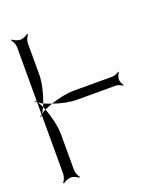

<svg xmlns="http://www.w3.org/2000/svg" viewBox="-112 -635 603 720"><g transform="rotate(-20 189.0 -275.0)"><path d="M17 9 20 12C25 7 40 0 51 0C61 0 76 7 81 12L84 9C79 4 72 -11 72 -22V-166C72 -196 62 -238 49 -272C42 -269 36 -264 31 -261C35 -267 40 -275 44 -284C40 -293 35 -301 31 -307C36 -304 42 -299 49 -296C62 -330 72 -372 72 -402V-529C72 -539 79 -554 84 -559L81 -562C76 -557 61 -550 51 -550C40 -550 25 -557 20 -562L17 -559C22 -554 29 -539 29 -529V-310C27 -313 25 -315 23 -317L21 -315C23 -313 26 -310 29 -308V-260C26 -258 23 -255 21 -253L23 -251C25 -253 27 -255 29 -258V-22C29 -11 22 4 17 9ZM44 -284C46 -280 47 -276 49 -272C58 -276 69 -280 80 -284C69 -288 58 -292 49 -296C47 -292 46 -288 44 -284ZM80 -284C111 -273 146 -266 172 -266H328C336 -266 349 -260 354 -256L356 -258C352 -263 346 -276 346 -284C346 -292 352 -305 356 -310L354 -312C349 -308 336 -302 328 -302H172C146 -302 111 -295 80 -284Z"/></g></svg>

Font: Armata Saber
Style: Rg
Weight: 400
Designer: Jasper
Foundry: Cannot Into Space Fonts
Version: Version 0.970